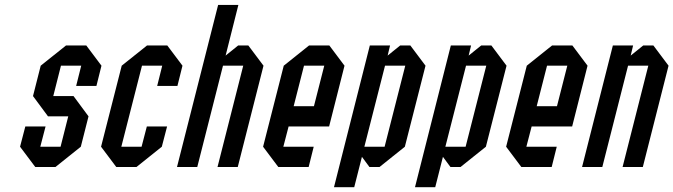

<svg xmlns="http://www.w3.org/2000/svg" viewBox="-20 -687 2771 790"><path d="M62.5 -83.3 84.2 -166.7H167.5L145.8 -83.3H229.2L260.8 -208.3H177.5L115.8 -291.7L147.5 -416.7L251.7 -500H335L397.5 -416.7L376.7 -333.3H293.3L314.2 -416.7H230.8L199.2 -291.7H282.5L344.2 -208.3L312.5 -83.3L208.3 0H125Z M562.5 -83.3 584.2 -166.7H667.5L645.8 -83.3L541.7 0H458.3L395.8 -83.3L480.8 -416.7L585 -500H668.3L730.8 -416.7L710 -333.3H626.7L647.5 -416.7H564.2L479.2 -83.3Z M791.7 0H708.3L877.5 -666.7H960.8L908.3 -458.3L960 -500H1001.7L1064.2 -416.7L958.3 0H875L980.8 -416.7H897.5Z M1270.8 -83.3 1250 0H1125L1062.5 -83.3L1147.5 -416.7L1251.7 -500H1335L1397.5 -416.7L1334.2 -166.7H1167.5L1145.8 -83.3ZM1188.3 -250H1271.7L1314.2 -416.7H1230.8Z M1564.2 -416.7 1479.2 -83.3H1562.5L1647.5 -416.7ZM1501.7 -500H1585L1575 -458.3L1626.7 -500H1668.3L1730.8 -416.7L1645.8 -83.3L1541.7 0H1500L1469.2 -41.7L1437.5 83.3H1354.2Z M1897.5 -416.7 1812.5 -83.3H1895.8L1980.8 -416.7ZM1835 -500H1918.3L1908.3 -458.3L1960 -500H2001.7L2064.2 -416.7L1979.2 -83.3L1875 0H1833.3L1802.5 -41.7L1770.8 83.3H1687.5Z M2270.8 -83.3 2250 0H2125L2062.5 -83.3L2147.5 -416.7L2251.7 -500H2335L2397.5 -416.7L2334.2 -166.7H2167.5L2145.8 -83.3ZM2188.3 -250H2271.7L2314.2 -416.7H2230.8Z M2458.3 0H2375L2501.7 -500H2585L2575 -458.3L2626.7 -500H2668.3L2730.8 -416.7L2625 0H2541.7L2647.5 -416.7H2564.2Z"/></svg>

Font: Yulong
Style: Italic
Weight: 400
Italic angle: -14.25°
Designer: GGBotNet
Foundry: f0n7.com
Version: 1.00